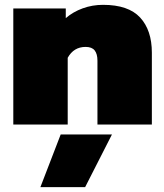

<svg xmlns="http://www.w3.org/2000/svg" viewBox="-20 -515 678 794"><path d="M35 -480H252V-440Q282 -466 322 -480.5Q362 -495 406 -495Q511 -495 559.5 -442.5Q608 -390 608 -297V0H383V-264Q383 -292 371.5 -306.5Q360 -321 334 -321Q285 -321 260 -276V0H35ZM231 41H443L332 259H147Z"/></svg>

Font: Prompt Black
Style: Regular
Weight: 900
Designer: Katatrad Team
Foundry: CadsonDemak
Version: Version 1.001